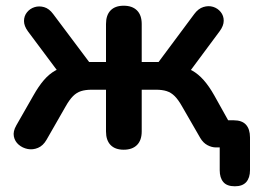

<svg xmlns="http://www.w3.org/2000/svg" viewBox="-20 -516 913 672"><path d="M802 136Q774 136 761.5 121Q749 106 749 80V-8L758 0H736Q721 0 706 -8Q691 -16 681 -33L617 -144Q604 -167 591.5 -179.5Q579 -192 563.5 -197Q548 -202 526 -202H476V-56Q476 -25 459.5 -8.5Q443 8 413 8Q383 8 367 -8.5Q351 -25 351 -56V-202H301Q279 -202 263.5 -197Q248 -192 235.5 -179.5Q223 -167 210 -144L143 -27Q131 -6 113 1.5Q95 9 77 5.5Q59 2 45.5 -9.5Q32 -21 28.5 -38.5Q25 -56 37 -77L97 -182Q115 -214 133.5 -235.5Q152 -257 173.5 -269Q195 -281 222 -284L199 -244L78 -406Q64 -425 64 -442.5Q64 -460 74.5 -473Q85 -486 101 -491Q117 -496 134.5 -491Q152 -486 166 -467L292 -299H351V-432Q351 -463 367 -479.5Q383 -496 413 -496Q443 -496 459.5 -479.5Q476 -463 476 -432V-299H535L660 -467Q674 -486 692 -491.5Q710 -497 726 -492Q742 -487 752.5 -474Q763 -461 763 -443.5Q763 -426 749 -407L628 -244L604 -284Q631 -281 652.5 -269Q674 -257 693 -235.5Q712 -214 730 -182L807 -44L771 -95H798Q827 -95 841 -79.5Q855 -64 855 -35V80Q855 106 842 121Q829 136 802 136Z"/></svg>

Font: Nunito
Style: Bold
Weight: 700
Designer: Vernon Adams
Foundry: Vernon Adams
Version: Version 3.602